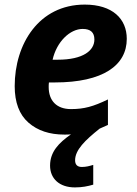

<svg xmlns="http://www.w3.org/2000/svg" viewBox="-20 -576 597 836"><path d="M260 10C270 10 280 10 289 9C236 46 198 85 198 145C198 202 239 240 306 240C338 240 362 235 386 228V142C369 147 355 151 336 151C317 151 307 141 307 122C307 77 350 35 414 -16C425 -21 437 -26 450 -32V-143C386 -112 346 -101 289 -101C226 -101 192 -138 192 -197C192 -204 192 -209 193 -217H218C430 -217 532 -292 532 -407C532 -494 470 -556 349 -556C149 -556 44 -384 44 -201C44 -130 64 -77 104 -42C144 -7 196 10 260 10ZM209 -316C227 -395 285 -450 340 -450C374 -450 391 -435 391 -404C391 -357 344 -316 231 -316Z"/></svg>

Font: BC Sans
Style: Bold Italic
Weight: 700
Italic angle: -12°
Designer: Monotype Design Team
Province of B.C.
Foundry: Monotype Imaging Inc.
Version: Version 2.000;GOOG;noto-source:20170915:90ef993387c0